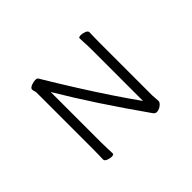

<svg xmlns="http://www.w3.org/2000/svg" viewBox="-137 -984 1273 1273"><g transform="rotate(-45 500.0 -347.5)"><path d="M697 -589Q697 -620 695 -649Q693 -678 693 -695Q693 -705 714 -705Q731 -705 749.5 -697.5Q768 -690 768 -677Q768 -665 767 -639.5Q766 -614 766 -588V-87Q766 -78 768 -59.5Q770 -41 770 -32Q770 -22 760.5 -11.5Q751 -1 737 6Q723 13 711 13Q695 13 685.5 -1Q676 -15 668 -26Q625 -87 577 -157Q529 -227 481 -300Q433 -373 388.5 -444Q344 -515 306 -579V-105Q306 -74 307.5 -45Q309 -16 309 1Q309 6 303 8.5Q297 11 289 11Q273 11 254 3.5Q235 -4 235 -17Q235 -29 236 -54.5Q237 -80 237 -106V-641Q237 -650 233.5 -660.5Q230 -671 230 -678Q230 -682 231 -683Q236 -694 255.5 -701Q275 -708 290 -708Q296 -708 299 -707Q308 -706 312.5 -698Q317 -690 322 -682Q385 -577 450 -474Q515 -371 578 -276.5Q641 -182 697 -104Z"/></g></svg>

Font: Moon Stars Kai T HW
Style: Regular
Weight: 400
Designer: GuiWonder
Version: Version 1.101